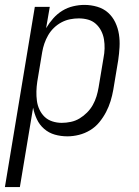

<svg xmlns="http://www.w3.org/2000/svg" viewBox="-46 -548 566 783"><path d="M-26 215 96 -520H157L142 -433Q155 -455 171.5 -473.5Q188 -492 208.5 -504.5Q229 -517 252.5 -522.5Q276 -528 298 -528Q325 -528 350.5 -520.5Q376 -513 394.5 -496.5Q413 -480 424 -457Q435 -434 439 -408.5Q443 -383 441.5 -356Q440 -329 436 -302L416 -182Q412 -159 405 -136Q398 -113 386.5 -91Q375 -69 359 -49.5Q343 -30 321.5 -17Q300 -4 276 2Q252 8 229 8Q202 8 177.5 1Q153 -6 134 -22.5Q115 -39 104.5 -61.5Q94 -84 89 -109L35 215ZM206 -47Q224 -47 243 -51Q262 -55 278.5 -65Q295 -75 309 -89Q323 -103 332.5 -120Q342 -137 347.5 -155Q353 -173 356 -191L376 -311Q380 -331 380.5 -350Q381 -369 378 -387.5Q375 -406 366.5 -422.5Q358 -439 344.5 -451Q331 -463 313 -468Q295 -473 275 -473Q258 -473 240 -469.5Q222 -466 205 -457Q188 -448 174 -434.5Q160 -421 150.5 -404.5Q141 -388 135 -370.5Q129 -353 126 -335L106 -215Q103 -195 102.5 -175.5Q102 -156 104.5 -137Q107 -118 115 -101Q123 -84 136 -71.5Q149 -59 167.5 -53Q186 -47 206 -47Z"/></svg>

Font: Iosevka Term Curly Lt Obl
Style: Regular
Weight: 300
Italic angle: -9°
Designer: Belleve Invis
Foundry: Belleve Invis
Version: Version 32.3.0